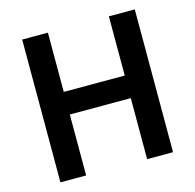

<svg xmlns="http://www.w3.org/2000/svg" viewBox="-107 -842 966 952"><g transform="rotate(-15 376.5 -366.5)"><path d="M666 0H533V-313H220V0H88V-733H220V-429H533V-733H666Z"/></g></svg>

Font: IBM Plex Sans JP SemiBold
Style: Regular
Weight: 600
Designer: Mike Abbink; Paul van der Laan; Pieter van Rosmalen; Wujin Sim; Yejin Wi; Jinhee Kim; Boomi Park; Yona Kim; Kichan Ma
Foundry: Sandoll Inc.
Version: Version 1.001